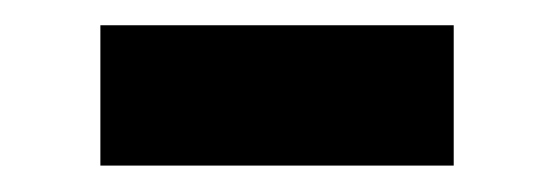

<svg xmlns="http://www.w3.org/2000/svg" viewBox="-20 -378 429 149"><path d="M57.9 -249.5V-358.4H332.1V-249.5Z"/></svg>

Font: Hanuman
Style: Regular
Weight: 400
Designer: Danh Hong
Foundry: Danh Hong
Version: Version 9.000